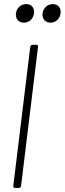

<svg xmlns="http://www.w3.org/2000/svg" viewBox="-20 -919 317 939"><path d="M97 -808C122 -808 143 -827 146 -853C150 -880 134 -899 108 -899C82 -899 61 -880 58 -853C55 -827 71 -808 97 -808ZM227 -808C252 -808 273 -827 276 -853C280 -880 264 -899 238 -899C213 -899 191 -880 188 -853C185 -827 202 -808 227 -808ZM53 0H72C78 0 82 -4 83 -10L166 -690C167 -696 164 -700 158 -700H139C133 -700 129 -696 128 -690L45 -10C44 -4 48 0 53 0Z"/></svg>

Font: Barlow Condensed ExtraLight
Style: Italic
Weight: 275
Width: 3
Italic angle: -7°
Designer: Jeremy Tribby
Foundry: Tribby Type
Version: Version 1.422;hotconv 1.0.109;makeotfexe 2.5.65596